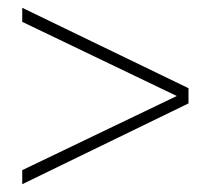

<svg xmlns="http://www.w3.org/2000/svg" viewBox="-20 -558 540 492"><path d="M463 -293 37 -86V-122L433 -312L37 -502V-538L463 -332Z"/></svg>

Font: Blinker ExtraLight
Style: Regular
Weight: 200
Designer: Juergen Huber
Foundry: supertype
Version: Version 1.017;hotconv 1.0.117;makeotfexe 2.5.65602